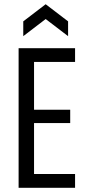

<svg xmlns="http://www.w3.org/2000/svg" viewBox="-20 -888 403 908"><path d="M68 0V-660H141V0ZM92 0V-65H335V0ZM92 -306V-369H312V-306ZM92 -595V-660H335V-595ZM90 -717V-787L196 -868L302 -787V-717L196 -798Z"/></svg>

Font: Bricolage Grotesque 24pt Condensed Light
Style: Regular
Weight: 300
Width: 3
Designer: Mathieu Triay
Foundry: Atelier Triay
Version: Version 1.001;gftools[0.9.33.dev8+g029e19f]